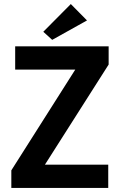

<svg xmlns="http://www.w3.org/2000/svg" viewBox="-20 -929 596 949"><path d="M36 -87 352 -585H55V-700H517V-610L202 -115H515V0H36ZM410 -828 238 -732 194 -772 330 -909Z"/></svg>

Font: Tilda Sans Bold
Style: Regular
Weight: 700
Designer: ParaType Ltd
Foundry: ParaType Ltd
Version: Version 1.009